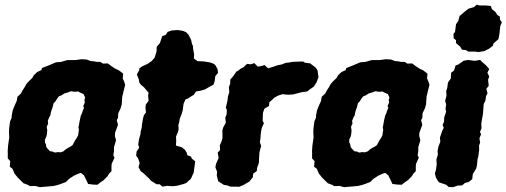

<svg xmlns="http://www.w3.org/2000/svg" viewBox="-20 -771 2142 812"><path d="M205.6 15.6 180.4 17.8 148 20.6 129.4 15.4 106.4 16.2 98.8 11.2 79.2 4 68.6 -6.6 54.4 -20.8 41.6 -36.8 32.6 -57.6 21.2 -66 23.4 -89.4 12.8 -101.2 13 -119.6 12.6 -133.6 14.2 -155.2 16.8 -173.6 19.2 -190.2 18.2 -206 18.4 -225.8 22.6 -257.6 29.6 -274V-283.6L34 -305.2L43.4 -328.2L50.6 -343.6L53.8 -362L67.8 -374.8L75.8 -389.2L84.2 -402.2L91.4 -415.6L101 -426.4L116.4 -441.2L122.8 -452.6L136.8 -466L155.2 -474.8L157.4 -483.2L176.2 -490.6L191.6 -496.8L217 -507.6L237.2 -509L264.8 -516.8L299.4 -517L324.8 -520.6L346.8 -519.2L364.4 -512.4L373.8 -512.2L389.6 -509.2L404.6 -509.4L415.4 -502L436 -502.8L452.2 -490.6L467.4 -480.6L482.2 -473.8L501 -459.6L499 -438.8L504 -428.6L509.4 -412.8L503 -387.2L497 -362.2L495.6 -342.2L495 -329.8L490.2 -313.2L480 -291.8L479.2 -272.4L473.8 -263.2L479 -243L466.4 -209L466 -195.8L470.6 -177.6L461.8 -147.6L462.2 -133.2L459.2 -114L464.4 -104.8L452.2 -77.6L451.4 -64.2L451.6 -47.4L441.4 -36.6L434.6 -25.6L418.6 -9.2L404.2 0.6L392 10.4L373.6 9.6L352.6 7L347.2 -4.8L335.2 -29.4L322.2 -39.8L311 -36.4L293.8 -28.6L271.4 -14.2L259.2 -1.4L233.2 8.4L219.2 12.6ZM211 -125.8 227 -127.8 235.8 -126.6 248.4 -131 257.8 -139.4 267.6 -145.6 275.8 -149.6 286.6 -156.8 293 -168.2 297.4 -177 306.6 -191 310.4 -199.2 313.8 -223.2 311.6 -231.4 314.4 -245.2 317 -260.4 319.4 -270.8 322 -282.6 326.8 -292.2 330.4 -303.6 335.4 -315.4 332 -321.6 338.6 -337.6 337 -348.4 340 -358.4 333.4 -373.2 320.2 -378.8 310.6 -384.2 297.4 -382.8 280.4 -385.2 265.8 -379.6 252.6 -376 240.8 -368.2 228.6 -363.2 221 -353 214.8 -342.8 206.6 -334.4 202.4 -316.8 198.2 -305.8 195 -295 193.2 -283.6 188.6 -275.8 182.2 -260.8 183.6 -247.8 177.4 -234.6 179.8 -219.6 178.6 -205.8 176.8 -195.4 170 -180.4 170.2 -167.8 174.2 -161 175.2 -152 177.4 -146.4 186.8 -136.4 190.6 -131.8 204.4 -129.6Z M667 18.4 655.6 8.4H642.8L618.8 -6.2L611.8 -14.6L606.6 -19.6L587.8 -37.4L575.2 -47.2L565.8 -64L570.6 -82L564 -101.4L555.8 -112.6L557.6 -130L568.6 -146.2L564.6 -160.4L568.2 -183.2L573.8 -203L575 -215.2L579.4 -231.2L580.4 -243.6L584.6 -269.6L589 -284.4L597.4 -295.6L595.2 -315.6L596.6 -328.6L608.6 -345.2L606.4 -366.2L608.4 -378.8L589.2 -401.6L575.2 -413.2L569 -422.8L567.2 -434.4L558.8 -456.4L568.8 -474V-481L581.6 -490.6L605.4 -501.6L621.6 -513L633.6 -526.6L642 -552.6L642.8 -573.6L656.2 -588.8L666.2 -618.2L681.2 -623.8L689 -636.2L706.6 -642.2L731.2 -644L752.8 -640.8L766.8 -635L777.6 -623.6L788.4 -602L791.6 -586.2L795.8 -577L796.6 -565.6L801 -540.4L800 -523.6L815.4 -512.4L841.6 -511.2L867.8 -507L884.4 -501.2L891.6 -494.2L900 -478.8L902 -462.6L890.4 -448.6L887.6 -426.2L882.8 -413.2L861.8 -401.6L847.6 -393.2L830.2 -388L808.8 -384L799.6 -370L783.6 -360.4L777 -355.4L764.4 -350.4L756.4 -332.4L752.8 -304.8L748 -288.2L740.6 -270L737.6 -254L734.2 -240.6L735.6 -225.2L732.4 -211.6L724.4 -193.6L725.2 -174.4L724 -155.6L748.2 -148.4L761.4 -138.4L769.2 -126.4L772.4 -114.6L787.6 -108.6L791.6 -100L805.8 -88.6L801.2 -56.8L799.4 -42L787.2 -14.6L767.2 3L756.8 7L729.6 14.4L710.4 16.6L686.2 15Z M954.8 18.4 940.4 13 926.4 10.8 918 5.2 902.8 -4.4 896.8 -29.2 898.2 -44.8 890.8 -63.4 894 -79.2 904.6 -102.6 900.6 -125.4 910.8 -136.6 909.6 -156.2 916.8 -172.4 921 -188 920.4 -218.6 923.8 -231.6 935 -251.8 932.8 -273.6 938.2 -286.4 939.6 -306 935 -315.6 941.8 -344.2 944.2 -363.6 949.6 -380.6 948.2 -403.2 953.6 -417.4 953.8 -434.4 967 -449.6 979.4 -468 987.4 -472.4 999.2 -481.4 1008.6 -485.6 1025 -501 1040 -499 1055.6 -504 1070 -489.2 1089.2 -492.6 1098 -496.4 1113.8 -482.2 1134.2 -488.2 1156.4 -495.8 1171.8 -498.4 1188.8 -505.4 1198 -506 1217.4 -509.4 1252.8 -510.8H1262.2L1269 -506L1292.6 -502.8L1301.4 -495.4L1315.8 -484.6L1323.2 -472.6L1324.4 -461L1327 -444.6L1318 -421L1306.2 -404L1289 -392L1279.4 -384.2L1256.4 -381.2L1234.4 -375.4L1219.6 -371.6L1199.8 -370.4L1184 -371.4L1176.2 -373L1157.4 -367.2L1141.2 -358.6L1129.6 -347.6L1119.4 -339.2L1117.6 -322.8L1098.2 -311.4L1092 -293.6L1090.8 -261.4L1096 -249.4L1087.6 -231.4L1084.8 -219.4L1082.2 -198.4L1081.6 -187L1079 -169.4L1084.6 -153.4L1080.8 -141L1077.2 -126.4L1076 -107L1074.8 -82.2L1067 -59.8L1066.2 -47.8L1050.8 -36.8L1049.2 -21.2L1034 -2.6L1020.6 4.8L1010.8 11L990.2 19.4L983.6 18.4Z M1492.6 15.6 1467.4 17.8 1435 20.6 1416.4 15.4 1393.4 16.2 1385.8 11.2 1366.2 4 1355.6 -6.6 1341.4 -20.8 1328.6 -36.8 1319.6 -57.6 1308.2 -66 1310.4 -89.4 1299.8 -101.2 1300 -119.6 1299.6 -133.6 1301.2 -155.2 1303.8 -173.6 1306.2 -190.2 1305.2 -206 1305.4 -225.8 1309.6 -257.6 1316.6 -274V-283.6L1321 -305.2L1330.4 -328.2L1337.6 -343.6L1340.8 -362L1354.8 -374.8L1362.8 -389.2L1371.2 -402.2L1378.4 -415.6L1388 -426.4L1403.4 -441.2L1409.8 -452.6L1423.8 -466L1442.2 -474.8L1444.4 -483.2L1463.2 -490.6L1478.6 -496.8L1504 -507.6L1524.2 -509L1551.8 -516.8L1586.4 -517L1611.8 -520.6L1633.8 -519.2L1651.4 -512.4L1660.8 -512.2L1676.6 -509.2L1691.6 -509.4L1702.4 -502L1723 -502.8L1739.2 -490.6L1754.4 -480.6L1769.2 -473.8L1788 -459.6L1786 -438.8L1791 -428.6L1796.4 -412.8L1790 -387.2L1784 -362.2L1782.6 -342.2L1782 -329.8L1777.2 -313.2L1767 -291.8L1766.2 -272.4L1760.8 -263.2L1766 -243L1753.4 -209L1753 -195.8L1757.6 -177.6L1748.8 -147.6L1749.2 -133.2L1746.2 -114L1751.4 -104.8L1739.2 -77.6L1738.4 -64.2L1738.6 -47.4L1728.4 -36.6L1721.6 -25.6L1705.6 -9.2L1691.2 0.6L1679 10.4L1660.6 9.6L1639.6 7L1634.2 -4.8L1622.2 -29.4L1609.2 -39.8L1598 -36.4L1580.8 -28.6L1558.4 -14.2L1546.2 -1.4L1520.2 8.4L1506.2 12.6ZM1498 -125.8 1514 -127.8 1522.8 -126.6 1535.4 -131 1544.8 -139.4 1554.6 -145.6 1562.8 -149.6 1573.6 -156.8 1580 -168.2 1584.4 -177 1593.6 -191 1597.4 -199.2 1600.8 -223.2 1598.6 -231.4 1601.4 -245.2 1604 -260.4 1606.4 -270.8 1609 -282.6 1613.8 -292.2 1617.4 -303.6 1622.4 -315.4 1619 -321.6 1625.6 -337.6 1624 -348.4 1627 -358.4 1620.4 -373.2 1607.2 -378.8 1597.6 -384.2 1584.4 -382.8 1567.4 -385.2 1552.8 -379.6 1539.6 -376 1527.8 -368.2 1515.6 -363.2 1508 -353 1501.8 -342.8 1493.6 -334.4 1489.4 -316.8 1485.2 -305.8 1482 -295 1480.2 -283.6 1475.6 -275.8 1469.2 -260.8 1470.6 -247.8 1464.4 -234.6 1466.8 -219.6 1465.6 -205.8 1463.8 -195.4 1457 -180.4 1457.2 -167.8 1461.2 -161 1462.2 -152 1464.4 -146.4 1473.8 -136.4 1477.6 -131.8 1491.4 -129.6Z M1896.8 20.4 1878 20 1866.8 10.4 1836.4 0 1830.6 -7.8 1823 -21.6 1819.2 -38.2 1823.2 -50 1827 -75.6 1825.6 -96.2 1831.8 -117.2 1830.6 -132.4 1834.2 -151.4 1842.2 -171.2 1840.6 -189.2 1850.2 -217.6 1856.8 -230.6 1851.8 -242.6 1858 -256.4 1858.4 -273.8 1866.8 -298.8 1864.2 -310 1866.8 -330.2 1862.4 -344.2 1868.4 -366 1867 -386.2 1871.4 -398.8 1874.6 -422.2 1886.6 -439.2 1888 -463.8 1900.2 -472.4 1906.6 -494 1918.6 -498.4 1941 -514.2 1959.2 -517.4 1988.4 -513.8 2010.6 -517.6 2020.2 -507.8 2035.4 -494.8 2049 -479 2041.2 -463.2 2049 -447.4 2044.2 -434 2046.8 -408 2036.8 -395.4 2041.8 -376.6 2035.6 -364.6 2032.6 -344.4 2025.8 -331.4 2023.8 -306.2 2022.6 -289.8 2019.8 -273.6 2017 -258 2015.4 -247.4 2016.4 -228.6 2010 -213.2 2014.6 -202.8 2007.6 -186.8 2010.4 -167.2 2006 -155.4 2006.4 -136 2003 -110.4 1999.6 -97.6 1997 -70.8 1993.6 -57.8 1979.6 -34.8 1977.2 -13.4 1961.8 -1.2 1947 2.4 1934.6 13.2 1916.2 13.8ZM1960.8 -552.8 1951.6 -558.8 1933.8 -561 1926 -574 1908.2 -588.8 1908.8 -601 1898.6 -608.8 1897.8 -627.4 1904.4 -636.2 1908.6 -668.2 1918.4 -683.2 1923.6 -703.2 1942.4 -719.4 1961.6 -734.4 1984.8 -741 1996 -751.4 2009 -747.8H2033L2055.8 -746L2060.2 -732.4L2075.8 -719.8L2082.8 -708.2L2094 -700.8L2094.4 -688L2102.4 -676.8L2095.6 -660.4L2092.2 -627.2L2087.8 -605.2L2067.2 -587.6L2064.2 -577L2047.4 -564.6L2028.4 -555L2003.8 -550.8L1988.2 -552.8Z"/></svg>

Font: Winky Rough
Style: Italic
Weight: 400
Italic angle: -8.97852°
Designer: Simon Atzbach
Foundry: typofactur
Version: Version 1.206